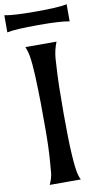

<svg xmlns="http://www.w3.org/2000/svg" viewBox="-104 -979 541 1025"><g transform="rotate(-10 167.0 -467.0)"><path d="M247.6 -747.1Q229.5 -701.7 226.6 -656Q223.6 -610.4 222.2 -577.6Q220.7 -544.9 219.7 -509.8Q218.3 -427.7 218.3 -360.4Q218.3 -84 238.8 -21.5Q242.2 -10.7 247.6 0H79.1Q94.2 -33.2 97.2 -60.1Q100.1 -86.9 102.5 -124Q108.4 -200.7 108.4 -300.8Q108.4 -400.9 107.9 -437.7Q107.4 -474.6 106.4 -509.8Q103 -681.2 85.9 -727.5L79.1 -747.1ZM-2.4 -934.1Q43.5 -924.3 167.2 -924.3Q291 -924.3 335.4 -934.1V-841.3Q291 -851.1 167.2 -851.1Q43.5 -851.1 -2.4 -841.3Z"/></g></svg>

Font: Amarante
Style: Regular
Weight: 400
Designer: Karolina Lach
Foundry: Sorkin Type Co.
Version: Version 1.001